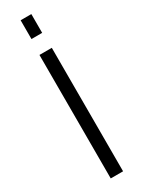

<svg xmlns="http://www.w3.org/2000/svg" viewBox="-250 -984 751 1010"><g transform="rotate(-30 125.5 -479.0)"><path d="M163 0H88V-750H163ZM93.5 -843.5V-957.5H158.5V-843.5Z"/></g></svg>

Font: Mohave
Style: Regular
Weight: 400
Designer: Gumpita Rahayu
Foundry: Tokotype
Version: Version 2.003; ttfautohint (v1.8.3)